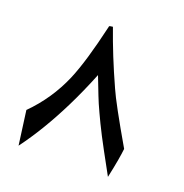

<svg xmlns="http://www.w3.org/2000/svg" viewBox="-115 -710 794 828"><g transform="rotate(20 282.0 -296.5)"><path d="M490.2 -128.9Q488.3 -109.4 482.4 -75.4Q476.6 -41.5 465.8 8.3L411.1 -91.8Q378.4 -151.9 356.4 -197.5Q334.5 -243.2 320.8 -274.4Q318.8 -278.3 307.6 -306.6Q296.4 -335 275.4 -389.6Q240.2 -302.2 203.6 -228.5Q134.8 -89.8 57.6 13.7L36.6 -142.6Q123 -229 170.9 -341.3Q189.5 -385.3 208.5 -449.5Q227.5 -513.7 248 -602.1Q248 -602.5 247.6 -602.5Q247.6 -606 264.6 -607.4Q285.2 -548.8 309.8 -487.5Q334.5 -426.3 364.3 -360.4Q389.6 -302.2 490.2 -128.9Z"/></g></svg>

Font: SakalBharati
Style: Regular
Weight: 400
Designer: CDAC GIST
Foundry: CDAC
Version: 13.02